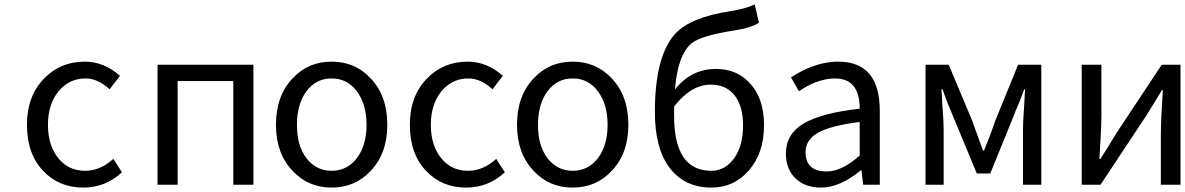

<svg xmlns="http://www.w3.org/2000/svg" viewBox="-20 -836 5363 869"><path d="M176 -62Q102 -139 102 -271Q102 -403 181 -482Q254 -557 364 -557Q450 -557 523 -493L476 -432Q423 -481 367 -481Q293 -481 245 -423Q197 -364 197 -271Q197 -178 244 -120Q290 -63 365 -63Q434 -63 493 -117L532 -56Q457 13 357 13Q247 13 176 -62Z M693 0V-543H1127V0H1036V-469H784V0Z M1305 -62Q1229 -141 1229 -271Q1229 -403 1305 -482Q1375 -557 1481 -557Q1587 -557 1657 -482Q1733 -403 1733 -271Q1733 -141 1657 -62Q1587 13 1481 13Q1375 13 1305 -62ZM1595 -120Q1639 -178 1639 -271Q1639 -364 1595 -423Q1552 -481 1481 -481Q1410 -481 1367 -423Q1324 -365 1324 -271Q1324 -176 1367 -120Q1411 -63 1481 -63Q1551 -63 1595 -120Z M1909 -62Q1835 -139 1835 -271Q1835 -403 1914 -482Q1987 -557 2097 -557Q2183 -557 2256 -493L2209 -432Q2156 -481 2100 -481Q2026 -481 1978 -423Q1930 -364 1930 -271Q1930 -178 1977 -120Q2023 -63 2098 -63Q2167 -63 2226 -117L2265 -56Q2190 13 2090 13Q1980 13 1909 -62Z M2396 -62Q2320 -141 2320 -271Q2320 -403 2396 -482Q2466 -557 2572 -557Q2678 -557 2748 -482Q2824 -403 2824 -271Q2824 -141 2748 -62Q2678 13 2572 13Q2466 13 2396 -62ZM2686 -120Q2730 -178 2730 -271Q2730 -364 2686 -423Q2643 -481 2572 -481Q2501 -481 2458 -423Q2415 -365 2415 -271Q2415 -176 2458 -120Q2502 -63 2572 -63Q2642 -63 2686 -120Z M3303 -120Q3343 -176 3343 -269Q3343 -354 3306 -403Q3267 -453 3197 -453Q3108 -453 3031 -354V-312Q3031 -63 3199 -63Q3262 -63 3303 -120ZM3396 -816 3415 -733Q3380 -710 3303 -698Q3153 -675 3110 -640Q3047 -587 3035 -431Q3108 -524 3220 -524Q3318 -524 3377 -456Q3438 -388 3438 -269Q3438 -142 3368 -63Q3301 13 3200 13Q3079 13 3011 -76Q2944 -164 2944 -329Q2944 -582 3036 -683Q3105 -758 3284 -785Q3354 -796 3396 -816Z M3582 -27Q3537 -69 3537 -141Q3537 -229 3617 -277Q3699 -325 3871 -344Q3871 -481 3759 -481Q3717 -481 3670 -463Q3636 -450 3596 -423L3560 -486Q3607 -516 3653 -534Q3716 -557 3774 -557Q3962 -557 3962 -334V0H3887L3879 -65H3876Q3781 13 3696 13Q3625 13 3582 -27ZM3871 -132V-284Q3737 -267 3680 -234Q3626 -202 3626 -147Q3626 -60 3722 -60Q3790 -60 3871 -132Z M4169 0V-543H4274L4381 -288L4393 -254L4405 -221Q4421 -178 4429 -155H4434L4447 -188L4460 -221Q4473 -255 4484 -288L4588 -543H4693V0H4610V-245Q4610 -283 4614 -336Q4616 -362 4617 -386L4618 -410L4620 -432H4616Q4613 -424 4609 -414.5Q4605 -405 4600 -390.5Q4595 -376 4591 -367L4577 -335L4565 -304L4462 -51H4401L4296 -304Q4267 -371 4246 -432H4241Q4242 -417 4244 -386L4245 -361L4247 -336Q4251 -281 4251 -245V0Z M4876 0V-543H4965V-316Q4965 -282 4962 -221L4959 -169L4956 -116H4960Q4992 -165 5032 -232L5238 -543H5323V0H5234V-227Q5234 -264 5237 -322L5240 -375L5243 -428H5239L5231 -415L5222 -400L5203 -369Q5185 -339 5167 -311L4961 0Z"/></svg>

Font: Source Han Sans Regular
Style: Regular
Weight: 400
Designer: Ryoko NISHIZUKA  (kana & ideographs); Paul D. Hunt (Latin, Greek & Cyrillic); Wenlong ZHANG  (bopomofo); Sandoll Communi
Foundry: Adobe Systems Incorporated
Version: Version 1.00 January 18, 2024, initial release